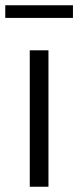

<svg xmlns="http://www.w3.org/2000/svg" viewBox="-46 -709 297 729"><path d="M138 -518V0H67V-518ZM-26 -641V-689H231V-641Z"/></svg>

Font: Nacelle Light
Style: Regular
Weight: 300
Designer: Sora Sagano
Foundry: Sora Sagano
Version: Version 1.000;FEAKit 1.0